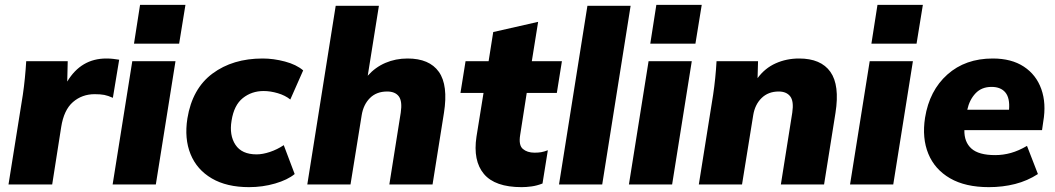

<svg xmlns="http://www.w3.org/2000/svg" viewBox="-20 -760 4347 791"><path d="M15 0 74 -369Q79 -403 82.5 -438.5Q86 -474 88 -508H259L257 -424Q314 -519 418 -519Q433 -519 446 -517.5Q459 -516 471 -514L445 -357Q425 -366 409.5 -369Q394 -372 370 -372Q318 -372 280.5 -339.5Q243 -307 232 -236L195 0Z M532 -580 557 -740H744L718 -580ZM444 0 525 -508H703L622 0Z M1006 11Q914 11 852.5 -25Q791 -61 765 -125Q739 -189 752 -272Q772 -395 855.5 -457Q939 -519 1062 -519Q1107 -519 1154 -506.5Q1201 -494 1229 -470L1176 -350Q1155 -367 1124.5 -376Q1094 -385 1066 -385Q1017 -385 980.5 -356Q944 -327 934 -263Q924 -203 950 -163.5Q976 -124 1037 -124Q1062 -124 1092 -134Q1122 -144 1149 -162L1194 -43Q1165 -19 1113.5 -4Q1062 11 1006 11Z M1246 0 1363 -736H1541L1495 -448Q1526 -483 1568 -501Q1610 -519 1659 -519Q1749 -519 1788 -464Q1827 -409 1809 -295L1762 0H1584L1631 -296Q1638 -343 1623 -363Q1608 -383 1575 -383Q1531 -383 1504 -356Q1477 -329 1470 -285L1424 0Z M2129 11Q2019 11 1973.5 -43.5Q1928 -98 1943 -197L1972 -377H1877L1898 -508H1993L2012 -628L2197 -670L2171 -508H2295L2274 -377H2150L2123 -204Q2116 -162 2134 -146.5Q2152 -131 2182 -131Q2198 -131 2209.5 -133Q2221 -135 2237 -141L2215 -4Q2192 5 2170 8Q2148 11 2129 11Z M2283 0 2400 -736H2578L2461 0Z M2659 -580 2684 -740H2871L2845 -580ZM2571 0 2652 -508H2830L2749 0Z M2859 0 2918 -370Q2928 -437 2932 -508H3103L3101 -438Q3131 -479 3175.5 -499Q3220 -519 3272 -519Q3362 -519 3401 -464Q3440 -409 3422 -295L3375 0H3197L3244 -296Q3251 -343 3235.5 -363Q3220 -383 3188 -383Q3145 -383 3117.5 -356Q3090 -329 3083 -285L3037 0Z M3570 -580 3595 -740H3782L3756 -580ZM3482 0 3563 -508H3741L3660 0Z M4054 11Q3957 11 3894 -25.5Q3831 -62 3804.5 -126.5Q3778 -191 3791 -275Q3809 -387 3883 -453Q3957 -519 4070 -519Q4147 -519 4198 -485.5Q4249 -452 4270 -393Q4291 -334 4278 -259L4273 -224H3953Q3952 -175 3982 -148Q4012 -121 4080 -121Q4113 -121 4145 -130Q4177 -139 4211 -159L4256 -43Q4213 -15 4162 -2Q4111 11 4054 11ZM4065 -402Q4024 -402 3999 -375.5Q3974 -349 3965 -308H4137Q4141 -356 4122 -379Q4103 -402 4065 -402Z"/></svg>

Font: Mulish Black
Style: Italic
Weight: 900
Italic angle: -9°
Designer: Vernon Adams
Foundry: Vernon Adams
Version: Version 3.603; ttfautohint (v1.8.3)